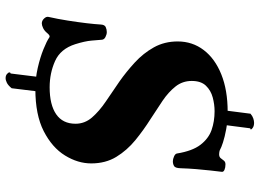

<svg xmlns="http://www.w3.org/2000/svg" viewBox="-140 -661 921 681"><g transform="rotate(90 320.5 -320.5)"><path d="M40 -32.2Q47.4 -64.9 53 -100.6Q58.6 -136.2 62.3 -167.2Q65.9 -198.2 66.9 -216.3Q67.4 -231 75.9 -234.9Q84.5 -238.8 93.8 -238.8Q102.1 -238.8 111.6 -233.9Q121.1 -229 121.1 -219.7Q122.1 -208 124 -184.6Q126 -161.1 136.7 -127Q153.3 -74.7 196.3 -55.4Q239.3 -36.1 289.6 -36.1Q351.6 -36.1 385.3 -59.3Q418.9 -82.5 418.9 -127.9Q418.9 -160.6 396.7 -186.3Q374.5 -211.9 340.3 -235.1Q306.2 -258.3 269 -283.7Q234.4 -308.1 201.7 -338.1Q168.9 -368.2 147.9 -405.8Q127 -443.4 127 -490.2Q127 -542.5 157.5 -582.5Q188 -622.6 243.9 -645Q299.8 -667.5 376.5 -667.5Q409.7 -667.5 437.7 -662.4Q465.8 -657.2 485.1 -650.9Q504.4 -644.5 510.7 -640.6Q514.2 -638.7 519.5 -637.9Q524.9 -637.2 526.9 -637.2Q536.6 -637.2 541 -642.8Q545.4 -648.4 549.8 -654.1Q554.2 -659.7 563 -659.7Q574.2 -659.7 582.3 -656.2Q590.3 -652.8 589.4 -646.5Q587.4 -629.9 584.7 -606.2Q582 -582.5 579.8 -555.4Q577.6 -528.3 576.7 -500.5Q576.2 -481.4 568.8 -477.3Q561.5 -473.1 551.8 -473.1Q544.4 -473.1 534.9 -477.3Q525.4 -481.4 524.4 -487.8Q515.6 -542 493.7 -570.8Q471.7 -599.6 441.2 -610.4Q410.6 -621.1 374.5 -621.1Q350.6 -621.1 325.7 -614.5Q300.8 -607.9 283.9 -590.3Q267.1 -572.8 267.1 -540Q267.1 -507.3 286.9 -482.4Q306.6 -457.5 337.6 -436.5Q368.7 -415.5 402.8 -393.6Q440.9 -369.6 477.1 -340.1Q513.2 -310.5 536.4 -272.5Q559.6 -234.4 559.6 -183.6Q559.6 -136.2 531.5 -90.6Q503.4 -44.9 445.3 -15.1Q387.2 14.6 295.9 14.6Q257.8 14.6 220.7 6.1Q183.6 -2.4 154.5 -14.2Q125.5 -25.9 112.3 -35.2Q106.9 -39.1 97.2 -27.3Q89.4 -17.6 79.6 -12.9Q69.8 -8.3 63 -8.3Q53.2 -8.3 45.7 -16.4Q38.1 -24.4 40 -32.2ZM305.7 -4.9 293 98.6Q283.2 110.8 273.9 115.5Q264.6 120.1 257.3 120.1Q248 120.1 242.4 115.2Q236.8 110.4 236.8 106.4Q236.8 103 240.7 102.1L253.9 -4.9ZM370.6 -649.4 383.3 -748.5Q392.1 -755.9 400.4 -758.5Q408.7 -761.2 415.5 -761.2Q425.8 -761.2 432.4 -757.1Q439 -752.9 439 -750Q439 -747.6 435.1 -747.6L422.4 -649.4Z"/></g></svg>

Font: Gelasio
Style: Italic
Weight: 400
Italic angle: -8.5°
Designer: Eben Sorkin
Foundry: Eben Sorkin
Version: Version 1.008